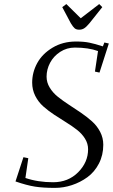

<svg xmlns="http://www.w3.org/2000/svg" viewBox="-20 -916 555 944"><path d="M56.2 -23.9 95.2 -143.1 119.1 -138.2 105 -41Q166 -20 241.2 -20Q315.4 -20 364.3 -69.1Q413.1 -118.2 413.1 -182.1Q413.1 -210 397.9 -234.4Q382.8 -258.8 358.6 -277.6Q334.5 -296.4 305.2 -314.5Q275.9 -332.5 246.3 -352.1Q216.8 -371.6 192.6 -393.1Q168.5 -414.6 153.3 -444.6Q138.2 -474.6 138.2 -509.8Q138.2 -560.5 163.1 -606Q188 -651.4 238.3 -681.6Q288.6 -711.9 354 -711.9Q391.6 -711.9 419.2 -706.3Q446.8 -700.7 485.8 -688L493.2 -707L515.1 -702.1L469.2 -559.1L446.8 -564L461.9 -665Q414.6 -682.1 348.1 -682.1Q308.6 -682.1 276.1 -661.1Q243.7 -640.1 226.3 -607.4Q209 -574.7 209 -539.1Q209 -510.7 224.4 -485.4Q239.7 -460 264.4 -440.2Q289.1 -420.4 318.8 -401.1Q348.6 -381.8 378.2 -361.6Q407.7 -341.3 432.4 -319.3Q457 -297.4 472.4 -267.8Q487.8 -238.3 487.8 -204.1Q487.8 -153.3 466.3 -111.8Q444.8 -70.3 409.9 -44.9Q375 -19.5 333.7 -5.9Q292.5 7.8 250 7.8Q191.4 7.8 151.4 1.5Q111.3 -4.9 56.2 -23.9ZM286.1 -880.9 306.2 -896 377 -826.2 467.8 -896 482.9 -880.9 419.9 -801.8Q404.8 -783.7 394 -776.9Q383.3 -770 369.1 -770Q355.5 -770 347.4 -776.6Q339.4 -783.2 328.1 -801.8Z"/></svg>

Font: Dehuti
Style: Italic
Weight: 400
Version: Version 1.2